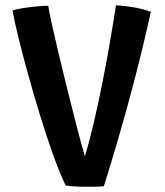

<svg xmlns="http://www.w3.org/2000/svg" viewBox="-20 -702 628 732"><path d="M307.5 10Q258 10 230 5Q206.5 -44.5 181.5 -114.8Q156.5 -185 132.2 -264Q108 -343 86.8 -419.8Q65.5 -496.5 50 -560Q34.5 -623.5 27.5 -662Q44.5 -667.5 70.8 -671.5Q97 -675.5 122.5 -677.8Q148 -680 164 -680Q166 -664 175.8 -619Q185.5 -574 200.5 -510.5Q215.5 -447 233.2 -375.5Q251 -304 269 -233.8Q287 -163.5 303.5 -106Q321.5 -165 338.5 -238.2Q355.5 -311.5 370.2 -385.8Q385 -460 396.2 -524Q407.5 -588 414.2 -630.5Q421 -673 422 -681.5Q452.5 -680.5 489.5 -674.2Q526.5 -668 555 -657Q526.5 -527.5 496.5 -412Q466.5 -296.5 440.2 -205.8Q414 -115 396.8 -59Q379.5 -3 376 8Q364.5 9.5 346.2 9.8Q328 10 307.5 10Z"/></svg>

Font: Grandstander Medium
Style: Regular
Weight: 500
Designer: Tyler Finck
Foundry: Etcetera Type Co
Version: Version 1.200; ttfautohint (v1.8.3)